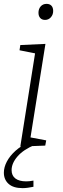

<svg xmlns="http://www.w3.org/2000/svg" viewBox="-33 -755 326 993"><path d="M72 3 152 -502 169 -475 68 -495 72 -522 202 -528 121 -21 105 -48 206 -29 201 -2ZM84 218Q36 218 11.5 196Q-13 174 -13 138Q-13 110 2.5 80.5Q18 51 47.5 24.5Q77 -2 121 -21L148 -6Q89 18 58 53.5Q27 89 27 125Q27 153 46.5 168Q66 183 103 183Q111 183 120.5 182Q130 181 140 179V211Q125 214 111 216Q97 218 84 218ZM200 -652Q184 -652 175 -662Q166 -672 166 -689Q166 -709 177.5 -722Q189 -735 208 -735Q224 -735 233 -725.5Q242 -716 242 -698Q242 -679 230 -665.5Q218 -652 200 -652Z"/></svg>

Font: Bitter Thin Light
Style: Italic
Weight: 300
Italic angle: -9°
Version: Version 2.002